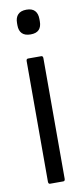

<svg xmlns="http://www.w3.org/2000/svg" viewBox="-80 -703 317 734"><g transform="rotate(-10 78.5 -335.5)"><path d="M53 0Q46 0 46 -9V-477Q46 -486 53 -486H104Q111 -486 111 -477V-9Q111 0 104 0ZM79 -575Q57 -575 46 -586Q35 -597 35 -618V-627Q35 -648 46 -659.5Q57 -671 79 -671Q101 -671 111.5 -659.5Q122 -648 122 -627V-618Q122 -597 111.5 -586Q101 -575 79 -575Z"/></g></svg>

Font: Sofia Sans Extra Condensed
Style: Regular
Weight: 400
Designer: Botio Nikoltchev, Ani Petrova
Foundry: lettersoup
Version: Version 4.101